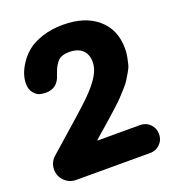

<svg xmlns="http://www.w3.org/2000/svg" viewBox="-139 -876 887 982"><g transform="rotate(-20 304.5 -384.5)"><path d="M107 0Q71 0 45 -25.5Q19 -51 19 -88Q19 -127 49 -154Q260 -338 301 -380Q382 -461 391 -517Q393 -527 393 -538Q393 -581 368 -604Q343 -627 298 -627Q273 -627 256 -620.5Q239 -614 228 -598.5Q217 -583 211.5 -571Q206 -559 198 -536Q178 -472 115 -472Q97 -472 81 -476.5Q65 -481 49.5 -500Q34 -519 34 -551Q34 -572 41.5 -597.5Q49 -623 69 -654Q89 -685 119 -710Q149 -735 200 -752Q251 -769 314 -769Q433 -769 502.5 -709.5Q572 -650 572 -546Q572 -524 568 -502.5Q564 -481 559.5 -463.5Q555 -446 542 -424.5Q529 -403 521 -389.5Q513 -376 492 -353Q471 -330 460.5 -318.5Q450 -307 420.5 -280Q391 -253 378.5 -242Q366 -231 330 -199.5Q294 -168 279 -155V-152H510Q542 -152 564 -130Q586 -108 586 -76Q586 -44 564 -22Q542 0 510 0Z"/></g></svg>

Font: Jellee Roman
Style: Regular
Weight: 400
Designer: Alfredo Marco Pradil
Foundry: Alfredo Marco Pradil
Version: Version 1.016;PS 001.016;hotconv 1.0.88;makeotf.lib2.5.64775